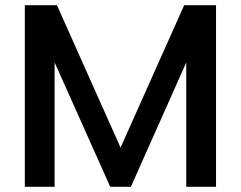

<svg xmlns="http://www.w3.org/2000/svg" viewBox="-20 -715 922 735"><path d="M75 -695H198L462 -104H421L685 -695H807V0H693V-584L739 -579L481 0H402L143 -579L189 -584V0H75Z"/></svg>

Font: Parkinsans Light Medium
Style: Regular
Weight: 500
Version: Version 1.000